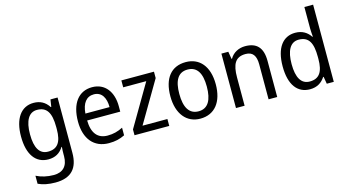

<svg xmlns="http://www.w3.org/2000/svg" viewBox="-100 -1173 3336 1826"><g transform="rotate(-15 1567.5 -260.0)"><path d="M247 -546C124 -546 50 -443 50 -267C50 -89 123 10 247 10C313 10 362 -17 396 -72H400C398 -53 397 -18 397 0V19C397 117 346 167 258 167C194 167 135 153 86 128V207C133 229 188 240 255 240C411 240 482 159 482 8V-536H412L401 -465H396C360 -521 310 -546 247 -546ZM261 -473C355 -473 397 -413 397 -268V-246C397 -119 355 -62 263 -62C180 -62 138 -130 138 -266C138 -399 181 -473 261 -473Z M823 -546C691 -546 610 -443 610 -264C610 -94 696 10 843 10C906 10 951 -1 1000 -25V-100C950 -75 906 -63 849 -63C752 -63 699 -127 697 -252H1023V-306C1023 -447 950 -546 823 -546ZM822 -476C901 -476 936 -409 936 -320H698C706 -421 749 -476 822 -476Z M1438 0V-68H1193L1431 -473V-536H1110V-468H1337L1096 -57V0Z M1968 -269C1968 -448 1879 -546 1745 -546C1602 -546 1521 -446 1521 -269C1521 -95 1609 10 1743 10C1885 10 1968 -95 1968 -269ZM1609 -269C1609 -400 1650 -473 1744 -473C1838 -473 1880 -400 1880 -269C1880 -138 1838 -62 1745 -62C1651 -62 1609 -138 1609 -269Z M2330 -546C2269 -546 2211 -518 2180 -463H2175L2163 -536H2095V0H2180V-278C2180 -408 2214 -473 2315 -473C2385 -473 2416 -430 2416 -345V0H2501V-355C2501 -487 2443 -546 2330 -546Z M2823 10C2895 10 2941 -23 2972 -71H2977L2989 0H3058V-760H2972V-545C2972 -524 2975 -489 2977 -467H2972C2941 -514 2893 -546 2823 -546C2702 -546 2626 -450 2626 -267C2626 -84 2701 10 2823 10ZM2839 -62C2755 -62 2714 -134 2714 -266C2714 -396 2754 -474 2838 -474C2939 -474 2973 -404 2973 -269V-248C2973 -123 2934 -62 2839 -62Z"/></g></svg>

Font: Noto Sans Sinhala SemiCondensed
Style: Regular
Weight: 400
Width: 4
Designer: Jelle Bosma - Monotype Design Team
Foundry: Monotype Imaging Inc.
Version: Version 2.006